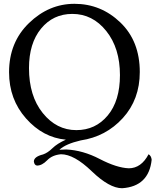

<svg xmlns="http://www.w3.org/2000/svg" viewBox="-20 -723 828 1002"><path d="M378.4 -43.9Q478.5 -43.9 542.2 -120.4Q606 -196.8 606 -331.1Q606 -471.7 534.7 -561Q463.4 -650.4 357.4 -650.4Q257.3 -650.4 194.3 -573.7Q131.3 -497.1 131.3 -367.7Q131.3 -222.2 203.1 -133.1Q274.9 -43.9 378.4 -43.9ZM617.2 259.3Q550.8 259.3 458.7 170.7Q366.7 82 298.3 82Q252.9 85.9 226.1 113.5Q199.2 141.1 173.3 141.1Q159.2 139.6 156.7 119.6Q157.2 94.7 204.6 83Q229 74.7 253.7 50.5Q278.3 26.4 323.7 5.9Q204.6 -4.9 116 -104.7Q27.3 -204.6 27.3 -346.2Q27.3 -502 131.1 -602.5Q234.9 -703.1 368.7 -703.1Q506.8 -703.1 608.2 -605.7Q709.5 -508.3 709.5 -347.2Q709.5 -204.1 621.1 -106.9Q532.7 -9.8 400.9 9.8Q321.8 28.3 290 58.6Q309.1 57.1 325.7 57.1Q412.6 61 500.7 106.9Q588.9 152.8 652.3 155.3Q717.3 154.8 755.4 82Q769.5 90.3 771.5 110.8Q756.8 250 617.2 259.3Z"/></svg>

Font: Almanac
Style: Regular
Weight: 400
Designer: Eden's Almanac
Version: Version 3.501;March 28, 2021;FontCreator 13.0.0.2683 64-bit